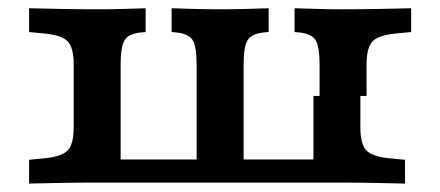

<svg xmlns="http://www.w3.org/2000/svg" viewBox="-20 -436 1046 456"><path d="M210.7 -2.4Q162.3 -2.4 123.8 -1.6Q85.3 -0.8 49.1 0V-56.5L85.7 -60Q126.6 -64 140.8 -78.8Q155 -93.6 155 -133.6V-282.7Q155 -323.1 140.8 -337.8Q126.6 -352.4 85.7 -356.4L49.1 -359.9V-416.4Q85.3 -415.6 123.8 -414.8Q162.3 -413.9 210.7 -413.9Q244.9 -413.9 272.7 -414.8Q300.4 -415.6 325.9 -416.4V-359.9L316.2 -359.1Q285.9 -356.3 276.2 -341Q266.5 -325.7 266.5 -282.7V-57.3H825.7L850.6 -2.4H210.7ZM447 -20V-282.7Q447 -325.7 437.3 -341Q427.6 -356.3 397.3 -359.1L387.6 -359.9V-416.4Q413.1 -415.6 441 -414.8Q469 -413.9 502.8 -413.9Q537 -413.9 564.7 -414.8Q592.5 -415.6 618 -416.4V-359.9L608.2 -359.1Q578 -356.3 568.3 -341Q558.6 -325.7 558.6 -282.7V-20ZM739 -208.2V-282.7Q739 -325.7 729.3 -341Q719.6 -356.3 689.4 -359.1L679.6 -359.9V-416.4Q705.1 -415.6 733.1 -414.8Q761 -413.9 794.8 -413.9Q843.3 -413.9 882 -414.8Q920.7 -415.6 956.5 -416.4V-359.9L919.9 -356.4Q879 -352.4 864.8 -337.8Q850.6 -323.1 850.6 -282.7V-208.2ZM724.4 -2.4V-208.2H835.9V-133.6Q835.9 -93.6 850.1 -78.8Q864.3 -64 905.2 -60L941.8 -56.5V0Q906 -0.8 867.3 -1.6Q828.6 -2.4 780.2 -2.4H779.8Z"/></svg>

Font: Playfair 5pt SemiExpanded Light
Style: Regular
Weight: 300
Width: 6
Designer: Claus Eggers Sørensen
Foundry: Claus Eggers Sørensen
Version: Version 2.203